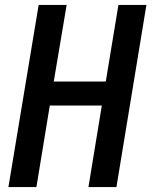

<svg xmlns="http://www.w3.org/2000/svg" viewBox="-20 -755 616 775"><path d="M14 0H127L181 -329H391L337 0H450L571 -735H458L407 -426H197L249 -735H136Z"/></svg>

Font: Iosevka Sparkle SmBdObl
Style: Regular
Weight: 600
Italic angle: -9°
Designer: Belleve Invis
Foundry: Belleve Invis
Version: Version 4.5.0; ttfautohint (v1.8.3)